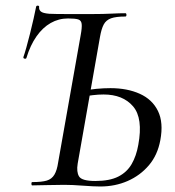

<svg xmlns="http://www.w3.org/2000/svg" viewBox="-20 -673 636 697"><path d="M344 4Q320 4 281 1Q242 -2 213 -2Q179 -2 148 -1Q117 0 97 0Q94 0 94 -6Q94 -12 97 -12Q132 -12 150 -17.5Q168 -23 177.5 -39Q187 -55 191 -83L273 -546Q278 -573 276.5 -586Q275 -599 264 -602.5Q253 -606 227 -606Q193 -606 164 -589.5Q135 -573 112.5 -541Q90 -509 76 -463Q75 -459 69.5 -460Q64 -461 65 -466Q69 -477 75.5 -500Q82 -523 89 -551Q96 -579 102 -605.5Q108 -632 111 -648Q112 -653 117.5 -652.5Q123 -652 122 -647Q121 -638 128 -631.5Q135 -625 159 -623Q181 -622 219 -622Q257 -622 318 -622Q354 -622 384 -623.5Q414 -625 435 -625Q439 -625 439 -619Q439 -613 435 -613Q401 -613 383 -606.5Q365 -600 356.5 -584Q348 -568 343 -539L262 -79Q257 -49 267 -32.5Q277 -16 326 -16Q378 -16 409.5 -32Q441 -48 458 -77.5Q475 -107 482 -147Q500 -244 463 -287Q426 -330 356 -330Q337 -330 316.5 -327.5Q296 -325 274 -321L275 -342Q303 -348 330 -350.5Q357 -353 381 -353Q442 -353 487.5 -332.5Q533 -312 553.5 -270Q574 -228 562 -164Q552 -110 520.5 -73Q489 -36 443.5 -16Q398 4 344 4Z"/></svg>

Font: Cormorant Medium
Style: Italic
Weight: 500
Italic angle: -10°
Designer: Christian Thalmann (Catharsis Fonts)
Foundry: Catharsis Fonts
Version: Version 4.000